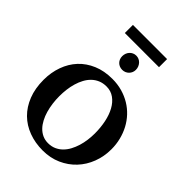

<svg xmlns="http://www.w3.org/2000/svg" viewBox="-297 -1195 1350 1350"><g transform="rotate(45 378.0 -520.5)"><path d="M559.1 -328.1Q559.1 -386.7 548.1 -439.7Q537.1 -492.7 515.1 -532.7Q493.2 -572.8 460.2 -596.4Q427.2 -620.1 383.8 -620.1Q349.1 -620.1 321.8 -608.4Q294.4 -596.7 273.7 -576.4Q252.9 -556.2 238.3 -528.8Q223.6 -501.5 214.4 -470Q205.1 -438.5 200.9 -404.5Q196.8 -370.6 196.8 -336.9Q196.8 -301.3 201.4 -266.1Q206.1 -231 215.3 -198.7Q224.6 -166.5 239.3 -138.7Q253.9 -110.8 273.4 -90.6Q293 -70.3 318.1 -58.6Q343.3 -46.9 374 -46.9Q407.2 -46.9 434.1 -58.8Q460.9 -70.8 481.4 -91.3Q502 -111.8 516.6 -139.2Q531.2 -166.5 540.8 -197.8Q550.3 -229 554.7 -262.5Q559.1 -295.9 559.1 -328.1ZM720.2 -332Q720.2 -260.3 696 -197Q671.9 -133.8 627.4 -86.4Q583 -39.1 521 -11.5Q459 16.1 383.8 16.1Q309.1 16.1 245.4 -7.6Q181.6 -31.2 135.5 -76.7Q89.4 -122.1 63.2 -188.5Q37.1 -254.9 37.1 -339.8Q37.1 -413.6 60.1 -477.3Q83 -541 126.2 -587.4Q169.4 -633.8 232.2 -660.4Q294.9 -687 375 -687Q426.8 -687 472.7 -674.1Q518.6 -661.1 556.9 -637.9Q595.2 -614.7 625.5 -582.3Q655.8 -549.8 676.8 -510.3Q697.8 -470.7 709 -425.5Q720.2 -380.4 720.2 -332ZM446.8 -848.1Q446.8 -834.5 441.7 -822Q436.5 -809.6 427.2 -800.3Q418 -791 405.5 -785.6Q393.1 -780.3 378.4 -780.3Q363.8 -780.3 351.3 -785.4Q338.9 -790.5 329.8 -799.6Q320.8 -808.6 315.7 -821Q310.5 -833.5 310.5 -848.1Q310.5 -863.3 315.4 -876.5Q320.3 -889.6 329.3 -899.7Q338.4 -909.7 350.8 -915.5Q363.3 -921.4 378.4 -921.4Q392.6 -921.4 405 -915.8Q417.5 -910.2 426.8 -900.1Q436 -890.1 441.4 -876.7Q446.8 -863.3 446.8 -848.1ZM208.5 -976.6V-1057.1H548.3V-976.6Z"/></g></svg>

Font: Charis SIL
Style: Bold
Weight: 700
Foundry: SIL International
Version: Version 4.112